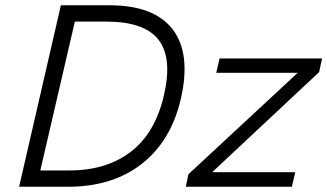

<svg xmlns="http://www.w3.org/2000/svg" viewBox="-20 -710 1245 730"><path d="M396 -689.9Q566.9 -689.9 637 -597.7Q707 -505.4 667.5 -334Q630.4 -174.3 519.3 -87.2Q408.2 0 238.8 0H52.7L211.4 -689.9ZM603.5 -348.6Q636.2 -490.2 582.5 -559.1Q528.8 -627.9 383.8 -627.9H264.6L133.3 -62H244.1Q385.3 -62 478 -133.5Q570.8 -205.1 603.5 -348.6ZM1204.6 -487.8 1193.4 -436 786.6 -55.2H1102.5L1089.8 0H686.5L696.3 -47.4L1111.8 -433.1H802.2L814.9 -487.8Z"/></svg>

Font: HK Grotesk Legacy
Style: Italic
Weight: 400
Italic angle: -13°
Designer: Alfredo Marco Pradil
Foundry: Hanken Design Co.
Version: Version 2.022;PS 002.022;hotconv 1.0.88;makeotf.lib2.5.64775